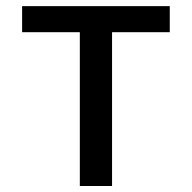

<svg xmlns="http://www.w3.org/2000/svg" viewBox="-20 -620 640 640"><path d="M545.9 -512.7Q482.4 -512.7 353.5 -512.7Q353.5 -341.8 353.5 0Q318.4 0 246.1 0Q246.1 -170.9 246.1 -512.7Q181.6 -512.7 53.7 -512.7Q53.7 -542 53.7 -599.6Q217.8 -599.6 545.9 -599.6Q545.9 -571.3 545.9 -512.7Z"/></svg>

Font: Bestnet font
Style: Regular
Weight: 400
Version: Version 1.0